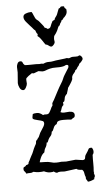

<svg xmlns="http://www.w3.org/2000/svg" viewBox="-59 -786 508 939"><g transform="rotate(-5 195.5 -316.5)"><path d="M139.6 -443.4 116.2 -434.6Q111.3 -434.6 107.4 -436.5Q85.9 -422.9 78.1 -414.1Q76.2 -408.2 77.1 -401.4Q78.1 -394.5 78.1 -387.7Q78.1 -380.9 71.8 -369.1Q65.4 -357.4 58.6 -357.4Q46.9 -357.4 40.5 -370.6Q34.2 -383.8 34.2 -393.6L38.1 -446.3L37.1 -472.7Q37.1 -480.5 41.5 -489.7Q45.9 -499 55.2 -499Q64.5 -499 66.4 -491.7Q68.4 -484.4 76.2 -478.5Q90.8 -477.5 105 -478Q119.1 -478.5 133.8 -478.5L145.5 -477.5L157.2 -478.5L167 -477.5L176.8 -481.4Q185.5 -484.4 195.3 -483.9Q205.1 -483.4 216.8 -485.8Q228.5 -488.3 243.2 -489.7Q257.8 -491.2 272.5 -493.2L283.2 -495.1L293.9 -493.2Q295.9 -493.2 298.3 -494.6Q300.8 -496.1 306.2 -497.6Q311.5 -499 319.8 -498.5Q328.1 -498 337.9 -499L345.7 -502.9Q350.6 -502.9 355.5 -497.1Q360.4 -491.2 360.4 -485.8Q360.4 -480.5 353.5 -472.7Q346.7 -464.8 341.8 -461.9Q340.8 -455.1 335.9 -450.7Q331.1 -446.3 329.1 -440.9Q327.1 -435.5 320.3 -432.6Q318.4 -424.8 312.5 -418.9Q306.6 -413.1 303.7 -406.7Q300.8 -400.4 301.3 -396Q301.8 -391.6 300.3 -387.7Q298.8 -383.8 295.9 -378.4Q293 -373 289.1 -367.2Q285.2 -361.3 281.7 -356Q278.3 -350.6 276.4 -348.6V-345.7L268.6 -320.3Q266.6 -318.4 264.6 -316.9Q262.7 -315.4 259.8 -310.5Q256.8 -305.7 255.9 -297.9Q254.9 -290 252 -284.2L247.1 -282.2Q246.1 -279.3 246.6 -276.4Q247.1 -273.4 247.1 -271.5V-267.6Q239.3 -261.7 236.8 -252Q234.4 -242.2 229.5 -234.4Q236.3 -230.5 246.1 -230.5L272.5 -232.4Q297.9 -232.4 297.9 -214.8Q297.9 -204.1 292 -201.7Q286.1 -199.2 279.3 -193.4Q267.6 -195.3 240.2 -195.3Q212.9 -195.3 209 -185.5Q207 -181.6 206.1 -177.7Q196.3 -173.8 191.9 -164.1Q187.5 -154.3 185.5 -149.4Q183.6 -144.5 178.7 -142.6Q177.7 -128.9 170.9 -121.6Q164.1 -114.3 160.2 -106.4Q156.2 -98.6 155.3 -94.7Q154.3 -90.8 149.4 -91.8Q148.4 -78.1 142.1 -68.4Q135.7 -58.6 133.8 -44.9Q122.1 -37.1 114.7 -20Q107.4 -2.9 107.4 1Q110.4 2 129.9 2Q149.4 2 161.6 5.9Q173.8 9.8 186.5 9.8Q199.2 9.8 212.9 7.8L236.3 8.8L283.2 3.9L317.4 8.8Q329.1 8.8 330.1 -0.5Q331.1 -9.8 333.5 -14.2Q335.9 -18.6 338.9 -22.5Q341.8 -26.4 345.2 -32.2Q348.6 -38.1 351.1 -43Q353.5 -47.9 364.3 -47.9L368.2 -46.9Q374 -38.1 374 -28.3Q374 -18.6 368.2 -12.7Q367.2 7.8 367.7 28.3Q368.2 48.8 366.2 70.3Q368.2 70.3 368.2 72.3L366.2 76.2L370.1 89.8Q370.1 94.7 367.7 97.7Q365.2 100.6 366.2 106.4Q346.7 116.2 334 116.2Q330.1 108.4 327.1 105Q324.2 101.6 325.2 92.8Q321.3 85 319.8 73.2Q318.4 61.5 310.5 55.7Q290 55.7 283.2 48.8L224.6 56.6L205.1 55.7Q194.3 55.7 187.5 59.6Q178.7 58.6 170.9 51.8Q168 54.7 153.8 54.7Q139.6 54.7 124 46.9Q114.3 48.8 101.1 48.8Q87.9 48.8 72.3 44.9Q64.5 49.8 55.7 49.3Q46.9 48.8 37.1 50.8Q35.2 44.9 30.3 40Q25.4 35.2 25.4 31.2Q25.4 27.3 25.4 23.4Q25.4 19.5 29.8 17.6Q34.2 15.6 37.1 13.7L39.1 9.8Q43 7.8 46.4 7.3Q49.8 6.8 51.8 3.9Q51.8 -2 55.2 -6.8Q58.6 -11.7 61 -18.1Q63.5 -24.4 69.3 -34.2Q75.2 -43.9 78.6 -52.7Q82 -61.5 85 -68.4Q87.9 -75.2 90.8 -80.1Q93.8 -85 95.7 -88.9Q97.7 -92.8 97.7 -97.2Q97.7 -101.6 99.1 -104.5Q100.6 -107.4 103 -109.4Q105.5 -111.3 106.9 -112.8Q108.4 -114.3 107.9 -115.7Q107.4 -117.2 108.4 -118.2L112.3 -120.1Q115.2 -125 116.7 -129.9Q118.2 -134.8 122.1 -142.1Q126 -149.4 135.7 -163.6Q145.5 -177.7 145.5 -186.5Q145.5 -195.3 139.6 -198.2Q133.8 -201.2 115.7 -205.1Q97.7 -209 91.8 -213.9Q90.8 -216.8 90.8 -220.7L93.8 -236.3Q100.6 -240.2 114.7 -240.2Q128.9 -240.2 143.6 -227.5Q149.4 -230.5 157.2 -229.5Q165 -228.5 169.9 -231.4Q175.8 -235.4 182.6 -250Q188.5 -264.6 193.4 -269.5Q194.3 -272.5 193.8 -274.4Q193.4 -276.4 193.4 -279.3Q193.4 -282.2 203.1 -296.9Q213.9 -317.4 224.6 -337.9Q235.4 -358.4 244.1 -372.1Q252.9 -385.7 256.3 -395Q259.8 -404.3 264.6 -412.1L277.3 -432.6Q280.3 -438.5 284.2 -443.4Q288.1 -448.2 288.1 -455.1Q288.1 -461.9 279.3 -461.9Q275.4 -461.9 272 -459.5Q268.6 -457 257.3 -455.1Q246.1 -453.1 228 -453.6Q210 -454.1 196.8 -450.7Q183.6 -447.3 175.8 -443.8Q168 -440.4 159.2 -440.4ZM229.5 -592.8 231.4 -578.1Q231.4 -573.2 225.1 -565.4Q218.8 -557.6 212.9 -557.6Q207 -557.6 200.7 -563.5Q194.3 -569.3 185.5 -570.3Q183.6 -573.2 178.7 -580.1Q160.2 -609.4 151.4 -613.3L150.4 -616.2Q150.4 -620.1 152.3 -624Q147.5 -627.9 145.5 -633.3Q143.6 -638.7 141.6 -643.6Q136.7 -646.5 133.8 -650.4Q130.9 -654.3 127 -658.7Q123 -663.1 116.7 -669.9Q110.4 -676.8 100.1 -689Q89.8 -701.2 89.8 -712.9Q89.8 -724.6 102.5 -729.5Q115.2 -734.4 126 -734.4H131.8Q136.7 -726.6 139.6 -718.3Q142.6 -710 146.5 -703.1Q150.4 -696.3 155.8 -692.9Q161.1 -689.5 165 -684.6Q170.9 -676.8 178.2 -668.5Q185.5 -660.2 189.5 -651.4H191.4Q196.3 -651.4 198.2 -648.4Q200.2 -645.5 203.1 -645.5Q214.8 -645.5 218.8 -657.2Q222.7 -668.9 227.5 -676.8Q228.5 -681.6 232.4 -683.1Q236.3 -684.6 240.2 -686.5Q241.2 -693.4 246.6 -699.7Q252 -706.1 254.4 -711.9Q256.8 -717.8 260.7 -728.5Q264.6 -739.3 266.6 -741.2H270.5Q274.4 -746.1 275.4 -747.6Q276.4 -749 284.7 -749Q293 -749 292.5 -746.6Q292 -744.1 294.9 -740.2Q297.9 -736.3 300.3 -735.4Q302.7 -734.4 302.7 -723.6Q302.7 -712.9 296.4 -704.1Q290 -695.3 289.1 -695.3Q288.1 -695.3 285.6 -692.9Q283.2 -690.4 280.8 -686Q278.3 -681.6 273.4 -680.7Q273.4 -675.8 270 -671.9Q266.6 -668 265.1 -664.6Q263.7 -661.1 263.7 -659.7Q263.7 -658.2 262.7 -657.2L258.8 -655.3Q253.9 -648.4 252 -642.1Q250 -635.7 244.6 -626.5Q239.3 -617.2 234.4 -611.8Q229.5 -606.4 229.5 -592.8Z"/></g></svg>

Font: Mountains of Christmas
Style: Regular
Weight: 400
Designer: Crystal Kluge
Foundry: Font Diner, Inc DBA Tart Workshop
Version: Version 1.002